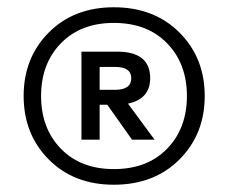

<svg xmlns="http://www.w3.org/2000/svg" viewBox="-20 -698 628 528"><path d="M293 -190Q183 -190 114 -259.5Q45 -329 45 -434Q45 -539 114 -608.5Q183 -678 293 -678Q404 -678 473.5 -608.5Q543 -539 543 -434Q543 -329 473.5 -259.5Q404 -190 293 -190ZM293 -233Q385 -233 439.5 -289Q494 -345 494 -434Q494 -523 439.5 -579Q385 -635 293 -635Q202 -635 147.5 -579Q93 -523 93 -434Q93 -345 147.5 -289Q202 -233 293 -233ZM393 -483Q393 -426 332 -413L405 -314H343L275 -410H254V-314H204V-556H302Q393 -556 393 -483ZM341 -483Q341 -514 296 -514H254V-451H296Q341 -451 341 -483Z"/></svg>

Font: Celebes SemiBold
Style: Regular
Weight: 600
Designer: Anugrah Pasau
Foundry: Lafontype
Version: Version 1.000